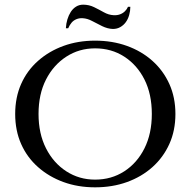

<svg xmlns="http://www.w3.org/2000/svg" viewBox="-20 -788 815 822"><path d="M387 -614Q461 -614 523.5 -591.5Q586 -569 632.5 -527.5Q679 -486 705 -428.5Q731 -371 731 -300Q731 -229 705 -171.5Q679 -114 632.5 -72.5Q586 -31 523.5 -8.5Q461 14 387 14Q314 14 252 -8.5Q190 -31 143 -72.5Q96 -114 70.5 -171.5Q45 -229 45 -300Q45 -371 70.5 -428.5Q96 -486 143 -527.5Q190 -569 252 -591.5Q314 -614 387 -614ZM387 -19Q457 -19 512 -54.5Q567 -90 598.5 -153Q630 -216 630 -300Q630 -385 598.5 -447.5Q567 -510 512 -545.5Q457 -581 387 -581Q319 -581 264 -545.5Q209 -510 177 -447.5Q145 -385 145 -300Q145 -216 177 -153Q209 -90 264 -54.5Q319 -19 387 -19ZM262 -667H272Q278 -681 286.5 -691Q295 -701 307.5 -706Q320 -711 334 -710Q354 -709 374.5 -698Q395 -687 417.5 -676Q440 -665 463 -664Q481 -664 495 -672Q509 -680 518.5 -693Q528 -706 533 -723.5Q538 -741 538 -759H528Q524 -749 515 -740Q506 -731 493.5 -726.5Q481 -722 466 -723Q445 -724 424.5 -735.5Q404 -747 382.5 -757.5Q361 -768 336 -768Q319 -768 305.5 -759.5Q292 -751 283 -737Q274 -723 268.5 -705Q263 -687 262 -667Z"/></svg>

Font: Cinzel Eorzea
Style: Regular
Weight: 500
Designer: Natanael Gama
Version: Version 2.000